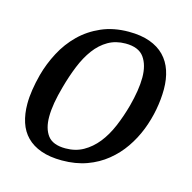

<svg xmlns="http://www.w3.org/2000/svg" viewBox="-67 -794 508 507"><g transform="rotate(15 187.5 -540.0)"><path d="M28.8 -555.2Q37.6 -587.9 54 -618.9Q70.3 -649.9 94.7 -673.8Q119.1 -697.8 152.1 -712.2Q185.1 -726.6 226.6 -726.6Q260.3 -726.6 284.4 -717.8Q308.6 -709 324.2 -692.9Q339.8 -676.8 347.4 -654.1Q355 -631.3 355 -603.5Q355 -576.7 349.6 -547.6Q344.2 -518.6 333.3 -490.5Q322.3 -462.4 305.2 -437.5Q288.1 -412.6 264.6 -393.6Q241.2 -374.5 210.9 -363.5Q180.7 -352.5 143.1 -352.5Q109.9 -352.5 85.9 -361.1Q62 -369.6 46.6 -385.3Q31.2 -400.9 23.9 -423.3Q16.6 -445.8 16.6 -473.6Q16.6 -492.2 19.8 -512.5Q22.9 -532.7 28.8 -555.2ZM95.2 -539.6Q88.4 -515.6 84.7 -494.4Q81.1 -473.1 81.1 -455.1Q81.1 -423.3 95.2 -404.5Q109.4 -385.7 144 -385.7Q171.4 -385.7 192.6 -397.7Q213.9 -409.7 230.5 -430.4Q247.1 -451.2 259 -479.2Q271 -507.3 279.8 -539.6Q285.6 -561.5 288.8 -581.5Q292 -601.6 292 -618.7Q292 -652.8 277.1 -673.6Q262.2 -694.3 226.6 -694.3Q199.7 -694.3 179 -682.4Q158.2 -670.4 142.6 -649.4Q127 -628.4 115.5 -600.1Q104 -571.8 95.2 -539.6Z"/></g></svg>

Font: Arian Grqi
Style: Italic
Weight: 400
Italic angle: -15°
Designer: Ruben Hakobyan (Tarumian)
Foundry: Ruben Hakobyan (Tarumian)
Version: Version 1.002